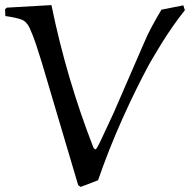

<svg xmlns="http://www.w3.org/2000/svg" viewBox="-20 -718 747 754"><path d="M614 -680 700 -697 706 -678Q682 -648 659 -615Q636 -582 617 -551.5Q598 -521 585 -498.5Q572 -476 567 -468Q513 -368 460.5 -251Q408 -134 365 -10L297 16L287 9L144 -473Q133 -508 122 -542Q111 -576 96 -609Q84 -634 63.5 -641.5Q43 -649 1 -655L0 -682L7 -688L182 -698Q241 -410 347 -138Q349 -135 351.5 -133.5Q354 -132 355 -131Q360 -133 377.5 -170Q395 -207 426 -274L545 -548Q559 -582 577 -615Q595 -648 614 -680Z"/></svg>

Font: Aref Ruqaa Ink
Style: Regular
Weight: 400
Designer: Abdullah Aref
Version: Version 1.005